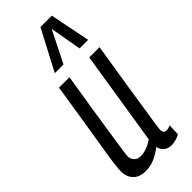

<svg xmlns="http://www.w3.org/2000/svg" viewBox="-260 -826 871 871"><g transform="rotate(-45 176.0 -390.0)"><path d="M95 10Q56 10 35 -11.5Q14 -33 14 -69Q14 -86 18 -118Q22 -150 31 -203.5Q40 -257 53 -338.5Q66 -420 84 -536H151Q134 -432 123 -361Q112 -290 105 -244.5Q98 -199 94 -171.5Q90 -144 87.5 -128Q85 -112 84 -99Q83 -80 94.5 -67Q106 -54 127 -54Q164 -54 206 -82L278 -536H344Q323 -407 310 -323Q297 -239 289.5 -190.5Q282 -142 278.5 -119Q275 -96 274 -88Q273 -80 273 -77Q273 -54 293 -54Q304 -54 318 -60L316 -5Q304 2 289 6Q274 10 262 10Q240 10 225 -1.5Q210 -13 206 -34Q177 -12 151 -1Q125 10 95 10ZM117 -596 219 -790H292L331 -596H276L249 -748L173 -596Z"/></g></svg>

Font: Georama Condensed
Style: Italic
Weight: 400
Width: 3
Italic angle: -9°
Designer: Jean-Baptiste Levee
Foundry: Production Type
Version: Version 1.000